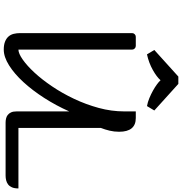

<svg xmlns="http://www.w3.org/2000/svg" viewBox="7 -990 992 1047"><g transform="rotate(90 503.5 -466.0)"><path d="M587 -347Q555 -275 513.5 -210.5Q472 -146 427 -97Q382 -48 336 -19Q290 10 250 10Q224 10 206.5 3Q189 -4 178.5 -16Q168 -28 164 -44.5Q160 -61 160 -80V-690Q160 -698 166 -704Q172 -710 180 -710H230Q238 -710 244 -704Q250 -698 250 -690V-70Q271 -70 304.5 -93.5Q338 -117 375.5 -157.5Q413 -198 450.5 -253.5Q488 -309 518.5 -373.5Q549 -438 568 -507.5Q587 -577 587 -647V-710H623Q698 -710 698 -619Q698 -592 692 -567Q686 -542 677 -519V-70H1007Q1007 -48 1001 -34.5Q995 -21 985 -13.5Q975 -6 962.5 -3Q950 0 937 0H648Q637 0 626 -2.5Q615 -5 606.5 -11.5Q598 -18 592.5 -29.5Q587 -41 587 -60ZM558 -771Q536 -775 514.5 -784Q493 -793 474 -803.5Q455 -814 440 -825Q425 -836 417 -845Q399 -824 360.5 -802.5Q322 -781 276 -771L252 -811L397 -942H437L582 -811Z"/></g></svg>

Font: Warnes
Style: Regular
Weight: 400
Designer: Eduardo Rodriguez Tunni
Foundry: Eduardo Rodriguez Tunni
Version: Version 1.001